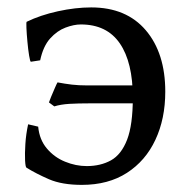

<svg xmlns="http://www.w3.org/2000/svg" viewBox="-20 -489 509 523"><path d="M430.2 -239.3Q430.2 -165.5 403.3 -108.2Q376.5 -50.8 325.7 -18.1Q274.9 14.6 203.1 14.6Q148.9 14.6 113.5 -0.7Q78.1 -16.1 52.2 -32.2Q49.3 -33.7 48.3 -52Q47.4 -70.3 49.1 -96.9Q50.8 -123.5 56.6 -150.4L84 -144Q87.4 -108.4 107.7 -84.5Q127.9 -60.5 157.2 -48.6Q186.5 -36.6 216.3 -36.6Q253.9 -36.6 282.2 -52.2Q310.5 -67.9 326.2 -108.4Q341.8 -148.9 341.8 -223.1Q341.8 -319.3 306.4 -370.8Q271 -422.4 200.2 -422.4Q181.2 -422.4 158.4 -413.8Q135.7 -405.3 116.7 -384.3Q97.7 -363.3 89.4 -324.7L64 -320.8Q62 -321.3 59.3 -337.6Q56.6 -354 54.7 -375.2Q52.7 -396.5 52 -412.6Q51.3 -428.7 52.7 -429.7Q89.8 -447.8 137.7 -458.3Q185.5 -468.8 228.5 -468.8Q324.2 -468.8 377.2 -406.5Q430.2 -344.2 430.2 -239.3ZM361.3 -207.5H225.6Q192.9 -207.5 168.9 -206.1Q145 -204.6 127.9 -199.2L113.3 -210Q114.3 -213.4 119.1 -225.1Q124 -236.8 129.2 -248.8Q134.3 -260.7 136.7 -264.6Q157.2 -260.7 175.8 -258.5Q194.3 -256.3 218.3 -256.3H361.8L371.6 -238.3Z"/></svg>

Font: Gentium Book Plus
Style: Regular
Weight: 400
Designer: Victor Gaultney, Annie Olsen, Iska Routamaa, Becca Hirsbrunner
Foundry: SIL International
Version: Version 6.101